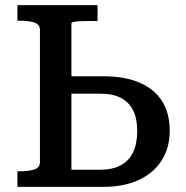

<svg xmlns="http://www.w3.org/2000/svg" viewBox="-20 -730 726 750"><path d="M383 0H48V-61H59Q92 -61 114 -68Q136 -75 136 -97V-613Q136 -635 114 -642Q92 -649 59 -649H48V-710H361V-648H338Q319 -648 301 -647.5Q283 -647 271 -645Q259 -643 259 -639V-67H371Q420 -67 452 -84.5Q484 -102 500 -135.5Q516 -169 516 -218Q516 -267 500 -299Q484 -331 452.5 -347.5Q421 -364 373 -364H231V-432H386Q467 -432 524.5 -407.5Q582 -383 612.5 -336Q643 -289 643 -219Q643 -152 611 -102.5Q579 -53 521 -26.5Q463 0 383 0Z"/></svg>

Font: Roboto Serif Medium
Style: Regular
Weight: 500
Designer: Greg Gazdowicz
Foundry: Commercial Type
Version: Version 1.008